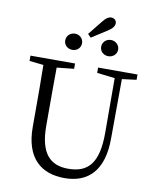

<svg xmlns="http://www.w3.org/2000/svg" viewBox="-111 -1148 1014 1247"><g transform="rotate(10 396.0 -524.0)"><path d="M488 -866C488 -835 513 -813 544 -813C574 -813 600 -835 600 -866C600 -897 574 -920 544 -920C513 -920 488 -897 488 -866ZM514 -978C542 -996 555 -1013 555 -1032C555 -1052 539 -1064 520 -1064C503 -1064 487 -1054 467 -1029L390 -933L411 -912ZM307 -813C337 -813 362 -835 362 -866C362 -897 337 -920 307 -920C276 -920 251 -897 251 -866C251 -835 276 -813 307 -813ZM752 -729H492V-694L610 -680L611 -318C611 -122 547 -48 414 -48C299 -48 226 -111 226 -299V-391C226 -490 226 -587 227 -682L340 -694V-729H46V-694L139 -684C141 -587 141 -489 141 -391V-275C141 -71 246 16 401 16C553 16 655 -74 655 -290L657 -682L752 -694Z"/></g></svg>

Font: Noto Serif CJK JP
Style: Regular
Weight: 400
Designer: Ryoko NISHIZUKA 西塚涼子 (kana & ideographs); Frank Grießhammer (Latin, Greek & Cyrillic); Wenlong ZHANG 张文龙 (bopomofo); San
Foundry: Adobe Systems Incorporated
Version: Version 1.000;PS 1;hotconv 16.6.53;makeotf.lib2.5.65590